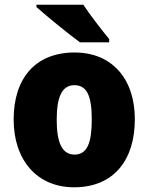

<svg xmlns="http://www.w3.org/2000/svg" viewBox="-20 -786 633 816"><path d="M334 -766H135V-756C175 -720 274 -639 320 -606H444V-620C416 -654 362 -723 334 -766ZM553 -278C553 -461 447 -563 298 -563C129 -563 38 -452 38 -278C38 -107 136 10 295 10C466 10 553 -109 553 -278ZM221 -277C221 -375 244 -424 296 -424C351 -424 370 -375 370 -278C370 -180 351 -129 297 -129C243 -129 221 -181 221 -277Z"/></svg>

Font: Noto Sans Armenian SemiCondensed Black
Style: Regular
Weight: 900
Width: 4
Designer: Monotype Design Team
Foundry: Monotype Imaging Inc.
Version: Version 2.008